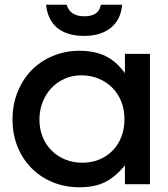

<svg xmlns="http://www.w3.org/2000/svg" viewBox="-20 -780 712 813"><path d="M33 -274Q33 -337 54.5 -390.5Q76 -444 113.5 -482.5Q151 -521 203.5 -543Q256 -565 317 -565Q381 -565 427 -542.5Q473 -520 509 -470V-552H615V0H509V-80Q468 -30 424 -8.5Q380 13 317 13Q255 13 203 -8.5Q151 -30 113 -68.5Q75 -107 54 -159.5Q33 -212 33 -274ZM147 -273Q147 -234 160.5 -200.5Q174 -167 198.5 -142.5Q223 -118 256.5 -104.5Q290 -91 329 -91Q368 -91 400.5 -104.5Q433 -118 457 -142.5Q481 -167 494 -201Q507 -235 507 -275Q507 -316 493.5 -350Q480 -384 455.5 -408.5Q431 -433 397.5 -447Q364 -461 324 -461Q286 -461 253.5 -446.5Q221 -432 197.5 -407Q174 -382 160.5 -347.5Q147 -313 147 -273ZM262 -760Q277 -711 337 -711Q399 -711 407 -760H497Q492 -697 449.5 -662.5Q407 -628 337 -628Q264 -628 223 -661.5Q182 -695 175 -760Z"/></svg>

Font: Involve SemiBold
Style: Regular
Weight: 600
Designer: Stefan Peev
Foundry: Context Ltd.
Version: Version 1.001